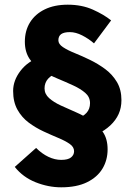

<svg xmlns="http://www.w3.org/2000/svg" viewBox="-20 -711 574 819"><path d="M241 88Q186 88 132 66.5Q78 45 43 1L134 -80Q159 -55 186.5 -42Q214 -29 241 -29Q270 -29 283 -39.5Q296 -50 296 -66Q296 -84 277.5 -97Q259 -110 229 -122.5Q199 -135 165.5 -150.5Q132 -166 102.5 -188Q73 -210 54.5 -243Q36 -276 36 -323Q36 -368 67.5 -409Q99 -450 152 -468L232 -403Q200 -392 185 -375Q170 -358 170 -334Q170 -310 189.5 -292.5Q209 -275 239.5 -261Q270 -247 304.5 -232Q339 -217 369.5 -196.5Q400 -176 419.5 -147Q439 -118 439 -74Q439 -28 417 8.5Q395 45 351 66.5Q307 88 241 88ZM392 -137 301 -201Q334 -213 349 -229.5Q364 -246 364 -271Q364 -297 344 -314.5Q324 -332 292.5 -346.5Q261 -361 225 -376Q189 -391 157.5 -410.5Q126 -430 106 -460Q86 -490 86 -533Q86 -580 108 -615.5Q130 -651 171 -671Q212 -691 269 -691Q329 -691 376 -670Q423 -649 454 -624L381 -526Q358 -546 330.5 -560Q303 -574 278 -574Q253 -574 241 -565.5Q229 -557 229 -539Q229 -523 248.5 -510Q268 -497 299 -484.5Q330 -472 364 -455.5Q398 -439 428.5 -416.5Q459 -394 478.5 -361.5Q498 -329 498 -284Q498 -251 486 -224.5Q474 -198 450.5 -176Q427 -154 392 -137Z"/></svg>

Font: Source Sans 3 ExtraLight ExtraBold
Style: Regular
Weight: 800
Version: Version 3.052;hotconv 1.1.0;makeotfexe 2.6.0